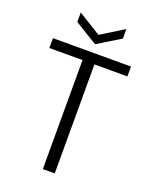

<svg xmlns="http://www.w3.org/2000/svg" viewBox="-161 -973 843 1061"><g transform="rotate(20 260.0 -442.5)"><path d="M489 -699V-641H295V0H225V-641H30V-699ZM394 -829 260 -747 126 -829V-885L260 -802L394 -885Z"/></g></svg>

Font: A Bank Premium Light
Style: Regular
Weight: 300
Designer: Ninad Kale (Devanagari), Jonny Pinhorn (Latin), Htun Naung (Myanmar)
Foundry: Indian Type Foundry
Version: 4.004